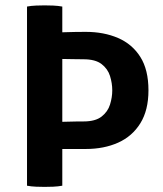

<svg xmlns="http://www.w3.org/2000/svg" viewBox="-20 -708 622 732"><path d="M148.5 -582.5Q189.5 -584 228.2 -585.2Q267 -586.5 307 -586.5Q376 -586.5 430 -563.2Q484 -540 515 -491Q546 -442 546 -363.5Q546 -288 515.2 -238.2Q484.5 -188.5 430.5 -164.2Q376.5 -140 307 -140H148.5V-241Q160 -242 181 -242.5Q202 -243 225.8 -243.8Q249.5 -244.5 269.5 -244.8Q289.5 -245 298.5 -245Q343.5 -245 367.2 -263.5Q391 -282 399.5 -309.5Q408 -337 408 -363.5Q408 -390.5 399.5 -418Q391 -445.5 367.2 -463.8Q343.5 -482 298.5 -482Q285.5 -482 258.5 -482.5Q231.5 -483 201.5 -483.5Q171.5 -484 148.5 -484ZM83 -683Q98.5 -686 117.8 -686.8Q137 -687.5 150 -687.5Q164 -687.5 182.5 -686.8Q201 -686 217.5 -683V0Q201 3 182.5 3.8Q164 4.5 150 4.5Q137 4.5 117.8 3.8Q98.5 3 83 0Z"/></svg>

Font: Signika Light SemiBold
Style: Regular
Weight: 600
Version: Version 2.003;gftools[0.9.32]